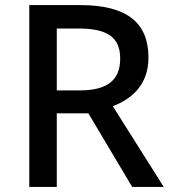

<svg xmlns="http://www.w3.org/2000/svg" viewBox="-20 -734 673 754"><path d="M295 -714H95V0H203V-289H327L499 0H623L423 -317C494 -344 563 -398 563 -508C563 -646 477 -714 295 -714ZM288 -622C400 -622 452 -589 452 -504C452 -421 404 -379 293 -379H203V-622Z"/></svg>

Font: Noto Sans Bamum Medium
Style: Regular
Weight: 500
Designer: Monotype Design Team
Foundry: Monotype Imaging Inc.
Version: Version 2.002